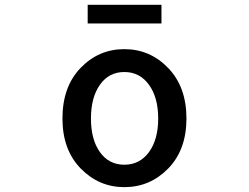

<svg xmlns="http://www.w3.org/2000/svg" viewBox="-20 -770 1040 803"><path d="M500 12.7Q393.6 12.7 317.4 -65.4Q241.2 -143.6 241.2 -274.4Q241.2 -407.2 316.9 -485.8Q392.6 -564.5 500 -564.5Q607.4 -564.5 683.6 -485.4Q759.8 -406.2 759.8 -274.4Q759.8 -143.6 683.6 -65.4Q607.4 12.7 500 12.7ZM397.9 -133.8Q435.5 -81.1 500 -81.1Q564.5 -81.1 603 -133.8Q641.6 -186.5 641.6 -274.4Q641.6 -362.3 603 -415.5Q564.5 -468.8 500 -468.8Q435.5 -468.8 397.9 -415.5Q360.4 -362.3 360.4 -274.4Q360.4 -186.5 397.9 -133.8ZM346.7 -671.9V-750H655.3V-671.9Z"/></svg>

Font: Gen Shin Gothic Monospace Medium
Style: Regular
Weight: 500
Designer: [Source Han Sans]
Ryoko NISHIZUKA  (kana & ideographs); Paul D. Hunt (Latin, Greek & Cyrillic); Wenlong ZHANG  (bopomofo
Version: Version 1.002.20150607